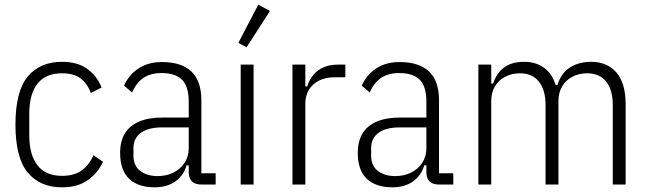

<svg xmlns="http://www.w3.org/2000/svg" viewBox="-20 -788 2769 820"><path d="M245 12Q151 12 98.5 -51Q46 -114 46 -256Q46 -398 98.5 -461Q151 -524 245 -524Q311 -524 352.5 -494Q394 -464 414 -414L368 -391Q352 -433 323 -454Q294 -475 245 -475Q175 -475 140 -430.5Q105 -386 105 -301V-211Q105 -127 140 -82Q175 -37 245 -37Q296 -37 328 -59.5Q360 -82 379 -125L420 -97Q397 -48 354 -18Q311 12 245 12Z M901 0H840Q822 0 810 -6Q798 -12 792 -24Q786 -36 786 -54V-92L796 -82H777Q764 -38 728.5 -13Q693 12 641 12Q569 12 531 -25Q493 -62 493 -135Q493 -184 513 -217.5Q533 -251 573.5 -268.5Q614 -286 674 -286H786V-354Q786 -419 757.5 -447.5Q729 -476 670 -476Q624 -476 593.5 -456Q563 -436 544 -393L510 -422Q529 -467 570.5 -495Q612 -523 672 -523Q755 -523 797.5 -482.5Q840 -442 840 -360V-48H901ZM786 -244H673Q614 -244 582 -221Q550 -198 550 -155V-123Q550 -80 579 -58Q608 -36 653 -36Q691 -36 721 -51Q751 -66 768.5 -93Q786 -120 786 -154Z M1063 0H1008V-512H1063ZM1133 -741 1033 -586 998 -605 1083 -768Z M1284 0H1229V-512H1284V-419H1292Q1301 -448 1319 -469Q1337 -490 1363 -501Q1389 -512 1423 -512H1455V-458H1409Q1372 -458 1344 -444.5Q1316 -431 1300 -405.5Q1284 -380 1284 -345Z M1916 0H1855Q1837 0 1825 -6Q1813 -12 1807 -24Q1801 -36 1801 -54V-92L1811 -82H1792Q1779 -38 1743.5 -13Q1708 12 1656 12Q1584 12 1546 -25Q1508 -62 1508 -135Q1508 -184 1528 -217.5Q1548 -251 1588.5 -268.5Q1629 -286 1689 -286H1801V-354Q1801 -419 1772.5 -447.5Q1744 -476 1685 -476Q1639 -476 1608.5 -456Q1578 -436 1559 -393L1525 -422Q1544 -467 1585.5 -495Q1627 -523 1687 -523Q1770 -523 1812.5 -482.5Q1855 -442 1855 -360V-48H1916ZM1801 -244H1688Q1629 -244 1597 -221Q1565 -198 1565 -155V-123Q1565 -80 1594 -58Q1623 -36 1668 -36Q1706 -36 1736 -51Q1766 -66 1783.5 -93Q1801 -120 1801 -154Z M2078 0H2023V-512H2078V-431H2086Q2100 -475 2132.5 -499.5Q2165 -524 2218 -524Q2268 -524 2303 -499Q2338 -474 2353 -425H2361Q2375 -474 2413 -499Q2451 -524 2505 -524Q2573 -524 2612.5 -478.5Q2652 -433 2652 -342V0H2597V-339Q2597 -404 2569 -439.5Q2541 -475 2487 -475Q2453 -475 2425 -460.5Q2397 -446 2381 -419.5Q2365 -393 2365 -355V0H2310V-339Q2310 -404 2281.5 -439.5Q2253 -475 2200 -475Q2166 -475 2138 -460.5Q2110 -446 2094 -419.5Q2078 -393 2078 -355Z"/></svg>

Font: IBM Plex Sans Condensed Light
Style: Regular
Weight: 300
Width: 3
Designer: Mike Abbink, Paul van der Laan, Pieter van Rosmalen
Foundry: Bold Monday
Version: Version 3.201